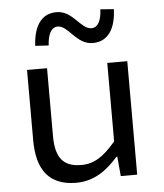

<svg xmlns="http://www.w3.org/2000/svg" viewBox="-58 -892 815 956"><g transform="rotate(-5 350.0 -413.5)"><path d="M260 -769C313 -769 345 -672 427 -672C508 -672 543 -740 546 -831L479 -836C477 -782 460 -746 427 -746C373 -746 342 -841 260 -841C179 -841 145 -774 140 -683L207 -679C210 -734 227 -769 260 -769ZM89 -216C89 -65 151 14 285 14C372 14 438 -32 495 -98H499L508 0H590V-567H490V-175C429 -103 382 -72 317 -72C225 -72 189 -122 189 -229V-567H89Z"/></g></svg>

Font: Kawkab Mono Light
Style: Bold
Weight: 400
Monospace: yes
Designer: Abdullah Arif
Foundry: Abdullah Arif
Version: Version 1.000;PS 000.500;hotconv 1.0.88;makeotf.lib2.5.64775